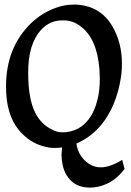

<svg xmlns="http://www.w3.org/2000/svg" viewBox="-20 -643 582 851"><path d="M165 -513.7Q103.5 -449.2 105 -317.9Q105 -205.1 136.2 -143.1Q161.6 -93.3 207.5 -70.3Q232.9 -56.6 252.9 -56.6Q272.9 -56.6 275.4 -57.6Q312.5 -62 340.3 -82Q390.6 -119.1 409.7 -192.9Q422.4 -234.4 422.4 -293.9Q422.4 -297.9 420.9 -333.5Q410.6 -472.2 336.9 -526.4Q302.7 -553.7 257.8 -552.7Q203.1 -553.2 165 -513.7ZM308.1 -622.6H318.4Q423.3 -616.7 476.1 -529.8Q520.5 -456.1 520.5 -359.4Q520.5 -316.9 510.7 -271Q491.7 -177.7 443.4 -108.9Q394.5 -39.6 318.8 -6.8Q325.2 43.5 364.3 75.7Q392.6 98.6 426.3 98.6H428.7Q448.7 98.6 473.6 89.4Q500.5 79.1 521.5 65.4L532.2 105.5Q477.5 179.2 393.1 188H385.7Q382.8 189 378.4 188.5Q322.3 188.5 290 153.3Q257.8 118.2 253.4 58.6V50.3Q252 47.4 252.9 36.1Q254.4 16.1 255.4 10.3Q243.2 12.7 219.7 12.7Q199.2 12.7 177.7 6.8Q111.8 -9.3 64 -65.9Q5.9 -136.2 6.8 -260.7Q6.8 -433.6 119.1 -541.5Q167 -586.9 228 -608.4Q264.6 -622.6 308.1 -622.6Z"/></svg>

Font: Neuton Cursive
Style: Regular
Weight: 500
Designer: Brian M Zick
Version: Version 1.43